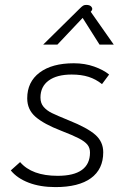

<svg xmlns="http://www.w3.org/2000/svg" viewBox="-20 -753 517 783"><path d="M24 -58 62 -92Q110 -36 215 -36Q281 -36 314 -60Q347 -84 347 -131Q347 -150 336.5 -163Q326 -176 302 -188.5Q278 -201 229 -220Q159 -247 125 -276.5Q91 -306 91 -352Q91 -419 141.5 -457Q192 -495 281 -495Q326 -495 364 -481.5Q402 -468 425 -449L396 -410Q371 -430 341.5 -439.5Q312 -449 272 -449Q212 -449 178.5 -424.5Q145 -400 145 -355Q145 -332 158 -317Q171 -302 191.5 -292Q212 -282 261 -262Q336 -232 368.5 -203.5Q401 -175 401 -132Q401 -63 351 -26.5Q301 10 206 10Q144 10 97 -8Q50 -26 24 -58ZM304 -717Q314 -727 319 -730Q324 -733 332 -733Q347 -733 353 -725Q359 -717 354 -710L350 -705L444 -571H386L317 -680L214 -571H156Z"/></svg>

Font: Niramit ExtraLight
Style: Italic
Weight: 200
Italic angle: -10°
Designer: Katatrad Aksorn Co.,Ltd.
Foundry: Cadson Demak Co.,Ltd.
Version: Version 1.000; ttfautohint (v1.6)